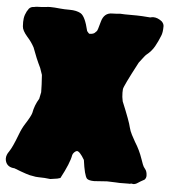

<svg xmlns="http://www.w3.org/2000/svg" viewBox="-58 -880 847 964"><g transform="rotate(5 365.5 -398.0)"><path d="M231.4 32.2Q203.1 28.3 172.4 28.3Q157.2 28.3 141.1 24.4Q121.6 23.4 47.4 -5.9Q13.7 -7.8 3.4 -33.7Q0 -42.5 0 -51.3Q0 -69.3 13.7 -87.9Q29.8 -111.3 53.7 -174.8Q65.9 -208 82 -232.9Q108.4 -273.9 112.8 -291Q119.6 -329.6 141.1 -364.7L147.9 -397.9Q147.9 -431.2 144 -484.9L132.3 -519Q109.4 -565.4 90.3 -618.7Q75.7 -646 54.7 -668.9Q28.3 -699.2 27.6 -719.7Q26.9 -740.2 26.9 -741.7Q26.9 -779.8 49.8 -810.5Q59.6 -821.3 75.7 -821.3Q85 -823.7 93.8 -823.7Q109.4 -823.7 133.8 -826.2Q144.5 -828.1 156.2 -828.1Q175.8 -828.1 207.5 -824.7Q225.1 -822.8 254.9 -822.8Q289.1 -822.8 310.5 -810.5Q334 -796.9 351.1 -724.1Q360.4 -711.4 364.3 -711.4Q385.3 -711.4 393.6 -722.2Q396.5 -725.6 399.9 -728.5Q403.3 -731.4 415.5 -777.1Q427.7 -822.8 469.2 -822.8Q487.3 -822.8 507.8 -825.2Q513.2 -823.7 593.3 -823.7Q612.8 -823.7 660.6 -819.8Q669.4 -822.3 676.8 -822.3Q697.8 -822.3 719.7 -805.2Q731 -793.9 731 -781.2Q731 -749.5 723.6 -732.9Q712.4 -704.1 697.8 -678Q683.1 -651.9 658.2 -632.3Q653.3 -629.4 623 -588.9Q556.2 -462.9 555.4 -449Q554.7 -435.1 554.7 -431.6Q554.7 -410.2 559.6 -388.2Q601.1 -288.1 606.4 -261.7Q611.3 -242.2 620.6 -224.6Q629.9 -207 639.2 -190.4Q663.6 -152.3 678.7 -107.9Q683.6 -94.2 688.2 -81.5Q692.9 -68.8 701.2 -59.6Q710.9 -48.3 711.4 -26.4Q711.4 -14.2 703.1 -5.9Q682.6 4.9 671.1 12.9Q659.7 21 648.4 21Q644 21 639.2 19.5Q632.8 21.5 628.9 21.5Q626.5 21.5 625 21L579.6 21.5Q570.3 21.5 561 20.5Q538.6 19 516.1 19Q501.5 19.5 486.8 21Q469.7 22.9 452.1 23.4Q424.8 23.4 415 14.6Q401.4 -1 391.1 -78.1Q366.7 -119.6 352.5 -119.6Q345.2 -117.7 338.9 -111.1Q332.5 -104.5 330.6 -97.2Q323.7 -56.2 281.7 22.5Q274.4 25.4 266.6 26.9Z"/></g></svg>

Font: Kaph
Style: Regular
Weight: 400
Designer: GGBotNet
Foundry: f0n7.com
Version: 1.10